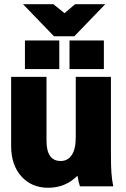

<svg xmlns="http://www.w3.org/2000/svg" viewBox="-20 -890 600 917"><path d="M521 0H361.8Q355 -19 350.1 -50.8Q292.5 6.8 210 6.8Q130.9 6.8 82 -47.6Q33.2 -102.1 33.2 -192.9V-522.9H202.1V-217.8Q202.1 -121.1 270 -121.1Q303.7 -121.1 322.8 -149.7Q341.8 -178.2 341.8 -233.9V-522.9H509.8V-163.1Q509.8 -98.6 512 -65.9Q514.2 -33.2 521 0ZM263.2 -560.1H99.1V-696.8H263.2ZM476.1 -560.1H312V-696.8H476.1ZM482.9 -870.1 335 -716.8H237.8L89.8 -870.1H234.9L288.1 -827.1L338.9 -870.1Z"/></svg>

Font: LT Superior Black
Style: Regular
Weight: 900
Designer: Daniel Lyons
Foundry: LyonsType
Version: Version 2.005